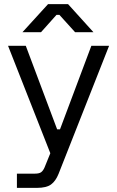

<svg xmlns="http://www.w3.org/2000/svg" viewBox="-20 -711 568 931"><path d="M62 200V131H149Q170 131 179.5 124Q189 117 196 101L224 32L19 -489H105L257 -84H271L423 -489H509L264 132Q250 167 227.5 183.5Q205 200 159 200ZM89 -555 213 -691H310L433 -555H344L268 -639H254L179 -555Z"/></svg>

Font: Space Grotesk Frontify
Style: Regular
Weight: 400
Designer: Florian Karsten
Version: Version 2.000